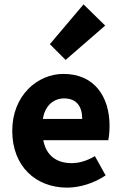

<svg xmlns="http://www.w3.org/2000/svg" viewBox="-20 -846 557 878"><path d="M208 -644 280 -572 461 -729 362 -826ZM36 -248C36 -84 145 12 287 12C346 12 412 -9 463 -44L414 -132C378 -111 344 -100 307 -100C241 -100 191 -133 178 -205H475C478 -217 481 -244 481 -270C481 -405 411 -508 270 -508C151 -508 36 -409 36 -248ZM356 -302H176C186 -365 227 -396 273 -396C332 -396 356 -357 356 -302Z"/></svg>

Font: Cambridge Sans Bold
Style: Regular
Weight: 700
Version: Version 2.020;PS 002.020;hotconv 1.0.88;makeotf.lib2.5.64775